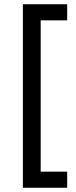

<svg xmlns="http://www.w3.org/2000/svg" viewBox="-20 -762 359 906"><path d="M88 -742H297V-666H172V48H297V124H88Z"/></svg>

Font: Montserrat arm
Style: Regular
Weight: 400
Designer: Julieta Ulanovsky
Foundry: Julieta Ulanovsky
Version: Version 6.000;PS 006.000;hotconv 1.0.88;makeotf.lib2.5.64775